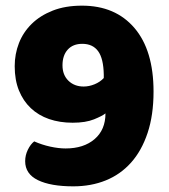

<svg xmlns="http://www.w3.org/2000/svg" viewBox="-20 -643 598 679"><path d="M212 -118Q276 -118 314.5 -151Q353 -184 353 -242Q342 -233 312.5 -221Q283 -209 237 -209Q191 -209 153.5 -222Q116 -235 89 -260.5Q62 -286 47 -323Q32 -360 32 -409Q32 -452 47 -490.5Q62 -529 92 -558.5Q122 -588 166.5 -605.5Q211 -623 270 -623Q388 -623 455.5 -544Q523 -465 523 -319Q523 -236 502 -173Q481 -110 443.5 -68Q406 -26 354 -5Q302 16 239 16Q159 16 114 -6Q69 -28 69 -73Q69 -94 78.5 -113.5Q88 -133 101 -143Q128 -131 157.5 -124.5Q187 -118 212 -118ZM276 -337Q295 -337 314.5 -345Q334 -353 347 -367V-379Q346 -436 327 -462Q308 -488 271 -488Q238 -488 219.5 -467.5Q201 -447 201 -412Q201 -378 222 -357.5Q243 -337 276 -337Z"/></svg>

Font: Baloo Bhaina
Style: Regular
Weight: 400
Designer: Manish Minz, Shuchita Grover and Ek Type
Foundry: Ek Type
Version: Version 1.443;PS 1.000;hotconv 16.6.51;makeotf.lib2.5.65220;